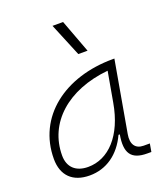

<svg xmlns="http://www.w3.org/2000/svg" viewBox="-146 -897 877 1008"><g transform="rotate(-20 293.0 -392.5)"><path d="M181.6 10.3C274.9 10.3 351.1 -43 395.5 -138.7H402.8C385.3 -39.6 413.6 4.9 503.9 4.9H526.9L534.7 -40H500.5C454.1 -40 432.6 -71.8 442.4 -126L512.2 -522.5H503.4C233.4 -522.5 33.2 -370.1 33.2 -135.3C33.2 -43 86.9 10.3 181.6 10.3ZM189 -34.7C120.6 -34.7 80.1 -72.3 80.1 -137.7C80.1 -319.3 227.1 -452.1 457 -474.6L427.2 -306.2C397 -132.8 303.7 -34.7 189 -34.7ZM342.3 -609.4H394L324.7 -794.9H265.6Z"/></g></svg>

Font: Cascadia Code PL ExtraLight
Style: Italic
Weight: 200
Italic angle: -10°
Monospace: yes
Designer: Aaron Bell
Foundry: Saja Typeworks
Version: Version 2404.023